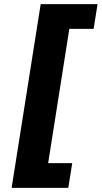

<svg xmlns="http://www.w3.org/2000/svg" viewBox="-20 -725 490 925"><path d="M36 180 176 -705H450L431 -586H314L212 61H328L309 180Z"/></svg>

Font: Nunito Sans 8pt ExtraBold
Style: Italic
Weight: 800
Italic angle: -9°
Version: Version 3.101;gftools[0.9.27]